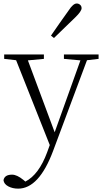

<svg xmlns="http://www.w3.org/2000/svg" viewBox="-32 -823 592 1114"><path d="M281.2 -602.5 263.7 -616.2Q312.5 -687.5 367.2 -763.7Q392.6 -802.7 413.1 -802.7Q423.8 -802.7 432.6 -795.4Q441.4 -788.1 441.4 -775.4Q441.4 -757.8 405.3 -722.7Q385.7 -704.1 344.2 -663.6Q302.7 -623 281.2 -602.5ZM540 -506.8V-481.4L472.7 -473.6L276.4 51.8Q194.3 271.5 73.2 271.5Q41 271.5 16.1 258.3Q-8.8 245.1 -11.7 222.7Q-5.9 190.4 38.1 190.4Q66.4 190.4 103.5 220.7L115.2 230.5Q193.4 190.4 241.2 61.5L256.8 18.6L61.5 -473.6L-7.8 -481.4V-506.8H222.7V-481.4L129.9 -472.7L285.2 -55.7L434.6 -472.7L338.9 -481.4V-506.8Z"/></svg>

Font: GenYoMin TW TTF ExtraLight
Style: Regular
Weight: 250
Version: Version 1.300